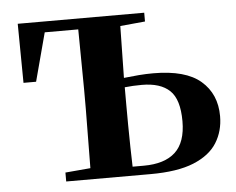

<svg xmlns="http://www.w3.org/2000/svg" viewBox="-44 -587 783 638"><g transform="rotate(-5 348.0 -268.0)"><path d="M151.9 0V-29.8L235.8 -37.1L237.8 -234.9V-300.8L235.8 -500H124L81.1 -338.9H39.1L37.1 -536.1H459V-506.8L376 -499L373 -326.2Q398.4 -329.1 423.1 -331.1Q447.8 -333 471.2 -333Q579.1 -333 629.6 -289.3Q680.2 -245.6 680.2 -171.9Q680.2 -122.1 656 -83.3Q631.8 -44.4 577.6 -22.2Q523.4 0 433.1 0ZM373 -294.9V-234.9Q373 -206.1 373.3 -169.2Q373.5 -132.3 374.3 -95.5Q375 -58.6 376 -29.8H413.1Q482.9 -29.8 518.6 -62.7Q554.2 -95.7 554.2 -166Q554.2 -238.8 523.2 -268.3Q492.2 -297.9 430.2 -297.9Q399.9 -297.9 373 -294.9Z"/></g></svg>

Font: Source Han Serif TW
Style: Bold
Weight: 700
Designer: Ryoko NISHIZUKA Ë•øÂ°öÊ∂ºÂ≠ê (kana & ideographs); Frank Grie√ühammer (Latin, Greek & Cyrillic); Wenlong ZHANG Âº†ÊñáÈæô 
Foundry: Adobe
Version: Version 2.003;hotconv 1.1.1;makeotfexe 2.6.0